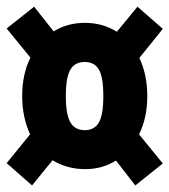

<svg xmlns="http://www.w3.org/2000/svg" viewBox="-26 -632 512 580"><path d="M418.9 -341.8Q418.9 -275.9 394 -226.1L465.8 -138.2L382.8 -71.8L324.2 -147Q283.7 -121.1 231 -121.1Q176.8 -121.1 132.8 -147.9L70.8 -71.8L-5.9 -139.2L64.9 -226.1Q41 -278.3 41 -341.8Q41 -408.2 65.9 -458L-5.9 -545.9L77.1 -611.8L136.2 -537.1Q176.8 -563 231 -563Q283.2 -563 327.1 -536.1L389.2 -611.8L465.8 -544.9L395 -457Q418.9 -406.2 418.9 -341.8ZM286.1 -341.8Q286.1 -398.9 272.7 -421.9Q259.3 -444.8 230 -444.8Q200.2 -444.8 186.5 -421.6Q172.9 -398.4 172.9 -341.8Q172.9 -285.6 186.8 -262.2Q200.7 -238.8 230 -238.8Q259.3 -238.8 272.7 -262Q286.1 -285.2 286.1 -341.8Z"/></svg>

Font: Fira Sans Compressed Heavy
Style: Regular
Weight: 900
Width: 1
Designer: Carrois Corporate & Edenspiekermann AG
Foundry: Carrois Corporate GbR & Edenspiekermann AG
Version: Version 4.203;PS 004.203;hotconv 1.0.88;makeotf.lib2.5.64775